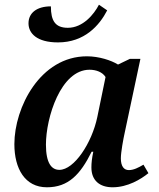

<svg xmlns="http://www.w3.org/2000/svg" viewBox="-20 -785 673 815"><path d="M226 -605C339 -605 402 -677 435 -741L400 -765C379 -724 332 -667 268 -667C215 -667 196 -696 196 -758C136 -758 101 -730 101 -686C101 -644 136 -605 226 -605ZM179 10C270 10 321 -44 369 -141H376C370 -112 368 -94 368 -74C368 -19 403 10 458 10C522 10 578 -24 610 -50L589 -86C567 -73 547 -63 527 -63C506 -63 493 -79 493 -113C493 -139 504 -198 509 -220L576 -535H531L481 -511C452 -529 400 -546 349 -546C151 -546 41 -329 41 -173C41 -69 86 10 179 10ZM232 -64C199 -64 175 -92 175 -171C175 -286 238 -489 360 -489C388 -489 415 -479 428 -458L393 -288C370 -178 295 -64 232 -64Z"/></svg>

Font: Noto Serif SemiBold
Style: Italic
Weight: 600
Italic angle: -12°
Designer: Monotype Design Team
Foundry: Monotype Imaging Inc.
Version: Version 2.014